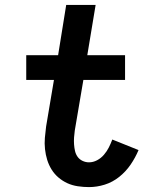

<svg xmlns="http://www.w3.org/2000/svg" viewBox="-20 -755 640 783"><path d="M343 8Q320 8 297 4.5Q274 1 254.5 -8Q235 -17 218.5 -31Q202 -45 190.5 -63.5Q179 -82 172.5 -103Q166 -124 163.5 -147Q161 -170 163 -193Q165 -216 168 -239L200 -429H87V-530H217L250 -735H370L336 -530H490V-429H320L285 -223Q283 -209 282 -194.5Q281 -180 282 -166Q283 -152 286 -139Q289 -126 296.5 -115.5Q304 -105 316.5 -99Q329 -93 343 -93Q360 -93 376 -101.5Q392 -110 404 -124Q416 -138 424 -154Q432 -170 438 -186L545 -143Q532 -112 512.5 -83.5Q493 -55 466 -33.5Q439 -12 407 -2Q375 8 343 8Z"/></svg>

Font: Iosevka Slab Extended
Style: Bold Italic
Weight: 700
Width: 7
Italic angle: -9°
Monospace: yes
Designer: Belleve Invis
Foundry: Belleve Invis
Version: Version 11.1.0; ttfautohint (v1.8.3)